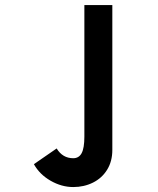

<svg xmlns="http://www.w3.org/2000/svg" viewBox="-20 -732 640 776"><path d="M276 -92.5Q299 -92.5 310 -113Q321 -133.5 321 -180V-711.5H434V-126Q434 -80 413 -46Q392 -12 355.8 6Q319.5 24 276 24Q229 24 184.5 -1.5Q140 -27 117 -68.5L209 -132Q233 -92.5 276 -92.5Z"/></svg>

Font: JuliaMono ExtraBold
Style: Regular
Weight: 800
Monospace: yes
Designer: cormullion
Foundry: corm
Version: Version 0.055; ttfautohint (v1.8.4)